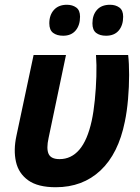

<svg xmlns="http://www.w3.org/2000/svg" viewBox="-20 -777 586 806"><path d="M214 9Q139 9 98.5 -20Q58 -49 47 -98Q36 -147 49 -207L121 -546H257L184 -198Q174 -153 184 -131Q194 -109 230 -109Q279 -109 313 -148.5Q347 -188 365 -270Q373 -307 378 -356.5Q383 -406 384.5 -456Q386 -506 383 -546H518Q522 -512 522 -462.5Q522 -413 517.5 -361Q513 -309 504 -266Q477 -132 402 -61.5Q327 9 214 9ZM425 -627Q399 -627 383.5 -639Q368 -651 368 -679Q368 -714 387 -735.5Q406 -757 442 -757Q465 -757 481 -745.5Q497 -734 497 -707Q497 -671 478.5 -649Q460 -627 425 -627ZM245 -627Q219 -627 203 -639Q187 -651 187 -679Q187 -714 206.5 -735.5Q226 -757 261 -757Q284 -757 300 -745.5Q316 -734 316 -707Q316 -671 297.5 -649Q279 -627 245 -627Z"/></svg>

Font: Noto Sans SemiCondensed
Style: Bold Italic
Weight: 700
Width: 4
Italic angle: -12°
Designer: Monotype Design Team
Foundry: Monotype Imaging Inc.
Version: Version 2.013; ttfautohint (v1.8.4.7-5d5b)